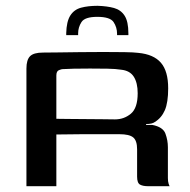

<svg xmlns="http://www.w3.org/2000/svg" viewBox="-20 -641 654 661"><path d="M358 -179Q358 -179 332.5 -179Q307 -179 265 -179Q223 -179 174 -178V0H71V-405Q71 -435 83.5 -447.5Q96 -460 128 -460Q146 -460 180 -460.5Q214 -461 255 -461.5Q296 -462 336 -462Q376 -462 408.5 -461.5Q441 -461 456 -459Q509 -454 534 -425Q559 -396 559 -337Q559 -288 547.5 -261.5Q536 -235 513 -221Q504 -214 483 -214V-211Q487 -211 493 -211Q499 -211 504 -211Q541 -204 549.5 -181Q558 -158 558 -134V-28Q558 -16 560.5 -8.5Q563 -1 564 0H489Q472 0 462 -5.5Q452 -11 452 -33V-127Q452 -157 438.5 -168Q425 -179 391 -179ZM174 -232Q186 -232 214 -231.5Q242 -231 275 -231Q308 -231 336 -230.5Q364 -230 376 -230Q407 -230 430.5 -249.5Q454 -269 454 -320Q454 -356 440.5 -377Q427 -398 397 -401Q379 -404 350 -404.5Q321 -405 290 -405Q259 -405 233.5 -404.5Q208 -404 195 -403Q192 -403 183 -399.5Q174 -396 174 -381ZM208 -520V-527Q209 -567 222 -587.5Q235 -608 259 -614.5Q283 -621 316 -621Q349 -620 372.5 -613.5Q396 -607 409 -587Q422 -567 422 -526V-520H383V-525Q383 -547 371 -565Q359 -583 315 -583Q272 -583 260.5 -565Q249 -547 249 -526V-520Z"/></svg>

Font: Genos Medium
Style: Regular
Weight: 500
Designer: Robert E. Leuschke
Foundry: Robert E. Leuschke
Version: Version 1.010; ttfautohint (v1.8.3)